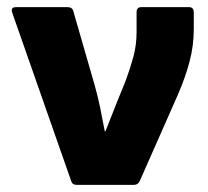

<svg xmlns="http://www.w3.org/2000/svg" viewBox="-20 -517 582 537"><path d="M194 0Q182 0 179 -11L14 -482Q9 -497 25 -497H169Q182 -497 185 -486L245 -278Q254 -246 260.5 -214Q267 -182 273 -150H275Q283 -170 291 -190.5Q299 -211 307 -231L331 -290Q344 -325 353 -358Q362 -391 362 -427V-483Q362 -497 375 -497H509Q522 -497 522 -482V-436Q522 -389 510 -344Q498 -299 477 -251L371 -11Q366 0 355 0Z"/></svg>

Font: Sofia Sans Black
Style: Regular
Weight: 900
Designer: Botio Nikoltchev, Ani Petrova
Foundry: lettersoup
Version: Version 4.100; ttfautohint (v1.8.3)